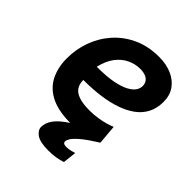

<svg xmlns="http://www.w3.org/2000/svg" viewBox="-204 -659 969 969"><g transform="rotate(45 280.0 -175.0)"><path d="M306 190Q245 190 220 172Q195 154 195 131Q195 102 215.5 73.5Q236 45 285 13Q283 13 280 13Q277 13 275 13Q192 11 140.5 -17Q89 -45 65.5 -94Q42 -143 42 -205Q42 -271 64 -331Q86 -391 128 -438Q170 -485 230 -512.5Q290 -540 367 -540Q419 -540 458.5 -522.5Q498 -505 520.5 -473Q543 -441 543 -395Q543 -349 525 -314.5Q507 -280 474 -256Q441 -232 395.5 -216.5Q350 -201 295 -194Q240 -187 178 -187Q178 -160 190 -140.5Q202 -121 231 -110.5Q260 -100 310 -100Q340 -100 368 -104.5Q396 -109 418.5 -115.5Q441 -122 454 -128L463 -24Q408 10 379.5 34Q351 58 341.5 73Q332 88 332 97Q332 105 338 109Q344 113 357 113Q371 113 387.5 109Q404 105 410 103L402 175Q383 182 357.5 186Q332 190 306 190ZM179 -282Q250 -282 295 -291Q340 -300 366 -314.5Q392 -329 402 -345Q412 -361 412 -376Q412 -394 403.5 -406Q395 -418 379.5 -424Q364 -430 341 -430Q307 -430 274 -414.5Q241 -399 216 -366.5Q191 -334 179 -282Z"/></g></svg>

Font: Ubuntu Sans Mono
Style: Italic
Weight: 400
Italic angle: -13.5°
Monospace: yes
Designer: Dalton Maag Ltd
Foundry: Dalton Maag Ltd
Version: Version 1.006